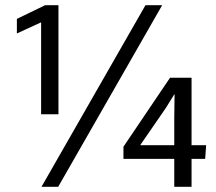

<svg xmlns="http://www.w3.org/2000/svg" viewBox="-20 -716 828 736"><path d="M137.6 -629.8H136.2L44.7 -587.8V-643.6L152.9 -696H204.1V-278H137.6ZM601.6 -696 203.1 0H139.1L537.6 -696ZM648 0V-263.4L649.2 -354.2L648.2 -354.6L616.1 -302.7L518.4 -160.9V-159.5H770.2L766.5 -106.9H453.2V-153.6L631.8 -418H714.3V0Z"/></svg>

Font: Murecho Thin
Style: Regular
Weight: 100
Designer: Neil Summerour
Foundry: Positype
Version: Version 1.010